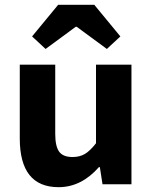

<svg xmlns="http://www.w3.org/2000/svg" viewBox="-20 -764 640 796"><path d="M223 12Q62 12 62 -190V-496H209V-209Q209 -158 225 -135.5Q241 -113 281 -113Q310 -113 331.5 -125.5Q353 -138 378 -170V-496H525V0H405L394 -71H390Q317 12 223 12ZM169 -561 113 -613 221 -744H371L479 -613L423 -561L298 -653H294Z"/></svg>

Font: TypoPRO Source Code Pro
Style: Bold
Weight: 700
Monospace: yes
Designer: Paul D. Hunt, Teo Tuominen
Foundry: Adobe Systems Incorporated
Version: Version 2.010;PS 1.0;hotconv 1.0.84;makeotf.lib2.5.63406